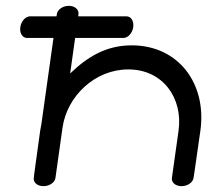

<svg xmlns="http://www.w3.org/2000/svg" viewBox="-20 -638 759 658"><path d="M128.8 0H129C149.9 0 167.9 -13 170 -28L194.2 -200.2C209.3 -307.6 304.5 -400.1 419.7 -400.1C538.6 -400.1 607.5 -301.5 591.9 -190C576.2 -78.5 569.1 -28 569.1 -28C567 -13 581.3 0 602.2 0C623.1 0 641.1 -13 643.2 -28C643.2 -28 644 -28.5 666.7 -190C689.4 -351.5 591.4 -482.6 431.3 -482.6C346 -482.6 281.9 -445.4 220.4 -386.2L237.5 -507.9H403.4C418.4 -508.3 433.6 -524.1 436.6 -545C439.5 -565.9 428.8 -582 413.8 -582C413.7 -582 330.7 -582.1 247.9 -582.1L249 -590C250.7 -605 236.8 -618 215.9 -618C195 -618 177 -605 174.9 -590C174.9 -590 174.5 -587.2 173.7 -582C122.2 -582 82.8 -582 82.8 -582C68 -582 52.5 -565.9 49.6 -545C46.6 -524.1 57.4 -507.9 72.4 -507.9H163.3C152.4 -430.9 135.9 -313 121.9 -213.3C120.2 -205.6 118.8 -197.8 117.7 -190C95 -28.5 95.7 -28 95.7 -28C93.6 -13 107.9 0 128.8 0Z"/></svg>

Font: Hi.
Style: Regular
Weight: 400
Designer: Mew Too, Robert Jablonski
Foundry: Cannot Into Space Fonts
Version: Version 1.996